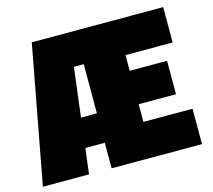

<svg xmlns="http://www.w3.org/2000/svg" viewBox="-101 -822 1046 944"><g transform="rotate(-15 422.5 -350.0)"><path d="M5 0 136 -700H805V-520H565V-440H755V-270H565V-180H815V0H355V-130H256L240 0ZM274 -280H355V-530H305Z"/></g></svg>

Font: Tektur Black
Style: Regular
Weight: 900
Designer: Adam Jagosz
Foundry: Adam Jagosz
Version: Version 1.005;gftools[0.9.30]